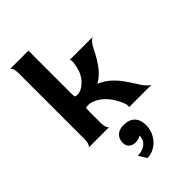

<svg xmlns="http://www.w3.org/2000/svg" viewBox="-291 -790 1192 1192"><g transform="rotate(-45 305.5 -193.5)"><path d="M404 -10Q404 -29 383 -70Q355 -125 312.5 -157Q270 -189 229 -189Q217 -189 213.5 -187.5Q210 -186 209 -181Q208 -176 208 -159V-60Q208 -34 212.5 -20.5Q217 -7 222.5 -2.5Q228 2 228 0H46Q46 2 51.5 -2.5Q57 -7 61.5 -20.5Q66 -34 66 -60V-630Q66 -656 61.5 -669Q57 -682 51.5 -687Q46 -692 46 -690H208V-629V-312Q208 -290 211 -285.5Q214 -281 229 -281Q265 -281 300.5 -316Q336 -351 348 -407Q354 -437 354 -449Q354 -457 352.5 -461.5Q351 -466 349.5 -467Q348 -468 348 -468H551Q551 -469 543.5 -465Q536 -461 524.5 -447.5Q513 -434 500 -407Q468 -342 435.5 -302Q403 -262 365 -242Q408 -224 440 -194.5Q472 -165 492 -137Q512 -109 543 -60Q559 -34 572 -20.5Q585 -7 593 -3Q601 1 601 0H399Q400 0 402 -2Q404 -4 404 -10ZM259 304Q296 304 328 283.5Q360 263 379 228.5Q398 194 398 154Q398 107 373 80.5Q348 54 298 54Q259 54 238 75Q217 96 217 129Q217 155 233.5 169.5Q250 184 277 184Q304 184 323 170Q323 207 298 228.5Q273 250 227 252Z"/></g></svg>

Font: Red Rose Bold
Style: Regular
Weight: 700
Designer: jaikishan Patel
Version: Version 1.000